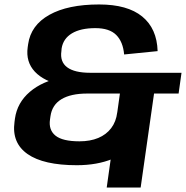

<svg xmlns="http://www.w3.org/2000/svg" viewBox="-20 -730 833 860"><path d="M324 10Q175 10 103.5 -40Q32 -90 45 -184L47 -199Q57 -270 113.5 -318.5Q170 -367 264 -385L261 -348Q177 -365 136 -409Q95 -453 104 -518L106 -532Q118 -617 201 -663.5Q284 -710 424 -710Q551 -710 617 -656Q683 -602 686 -501L536 -486Q531 -543 500.5 -573.5Q470 -604 407 -604Q341 -604 302 -580.5Q263 -557 256 -513L255 -501Q248 -453 281 -428.5Q314 -404 384 -404H793L780 -311H371Q297 -311 255 -285.5Q213 -260 206 -209L204 -195Q197 -148 228.5 -122.5Q260 -97 336 -97Q384 -97 420 -112Q456 -127 478 -156Q500 -185 505 -226H649Q640 -153 597 -100Q554 -47 484.5 -18.5Q415 10 324 10ZM677 -360 610 110H458L524 -360Z"/></svg>

Font: Pathway Extreme 28pt
Style: Bold Italic
Weight: 700
Italic angle: -8°
Designer: Eduardo Rodriguez Tunni
Foundry: Eduardo Rodriguez Tunni
Version: Version 1.001;gftools[0.9.26]